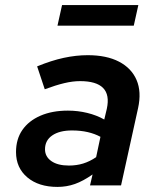

<svg xmlns="http://www.w3.org/2000/svg" viewBox="-20 -729 640 755"><path d="M206 6Q132 6 87.5 -31.5Q43 -69 43 -131Q43 -182 68 -218Q93 -254 139 -274Q185 -294 247 -294Q286 -294 323 -285Q360 -276 390 -259L400 -301Q412 -356 385.5 -383Q359 -410 295 -410Q266 -410 232.5 -402Q199 -394 156 -378L126 -468Q182 -491 230.5 -501.5Q279 -512 325 -512Q399 -512 448 -486.5Q497 -461 517 -414.5Q537 -368 523 -304L456 0H334L344 -43Q307 -17 274.5 -5.5Q242 6 206 6ZM157 -142Q157 -113 182 -95.5Q207 -78 251 -78Q281 -78 307 -86Q333 -94 358 -111L375 -191Q353 -203 325 -209.5Q297 -216 263 -216Q214 -216 185.5 -196.5Q157 -177 157 -142ZM206 -628 224 -709H524L506 -628Z"/></svg>

Font: Red Hat Mono SemiBold
Style: Italic
Weight: 600
Italic angle: -12°
Monospace: yes
Designer: Pentagram, MCKL
Foundry: MCKL
Version: Version 1.030